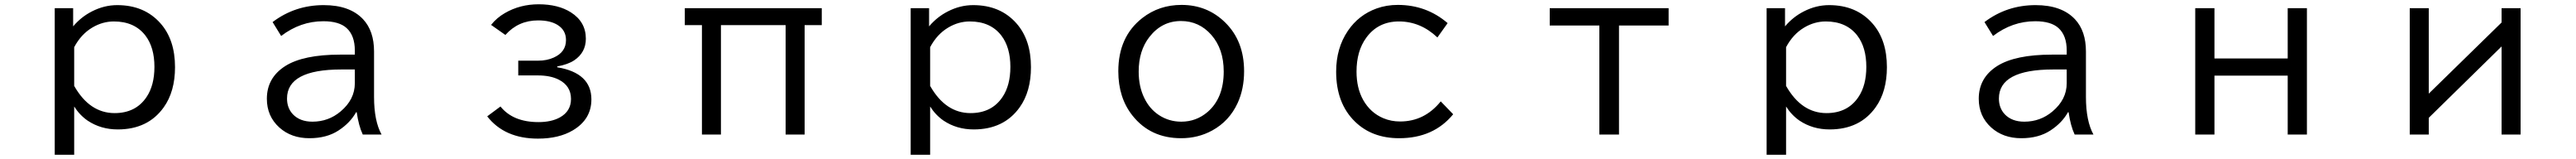

<svg xmlns="http://www.w3.org/2000/svg" viewBox="-20 -603 12040 742"><path d="M321.8 -564.9V-480Q359.4 -524.4 409.7 -549.8Q466.8 -579.1 527.8 -579.1Q654.8 -579.1 730 -494.1Q797.9 -417.5 797.9 -289.6Q797.9 -175.8 745.1 -102.1Q671.4 1 530.3 1Q451.2 1 389.6 -40Q352.1 -65.9 326.7 -106V119.1H235.8V-564.9ZM326.7 -202.1Q398.9 -75.2 515.6 -75.2Q614.3 -75.2 664.6 -149.9Q701.7 -204.6 701.7 -291Q701.7 -382.3 659.2 -437.5Q608.4 -502.9 512.2 -502.9Q459.5 -502.9 411.6 -474.6Q358.9 -443.4 326.7 -382.8Z M1638.2 -348.1V-367.2Q1638.2 -437.5 1599.6 -472.2Q1564.5 -503.9 1491.2 -503.9Q1383.8 -503.9 1293.9 -435.1L1253.9 -500Q1358.4 -579.1 1492.7 -579.1Q1614.7 -579.1 1676.8 -513.2Q1728 -458.5 1728 -362.8V-150.9Q1728 -38.6 1763.2 24.9H1675.3Q1656.2 -15.6 1647 -79.1H1644Q1616.2 -29.3 1562 5.9Q1506.8 42 1425.8 42Q1341.3 42 1285.6 -7.8Q1227.1 -60.5 1227.1 -142.1Q1227.1 -239.7 1312.5 -294.4Q1397 -348.1 1569.8 -348.1ZM1638.2 -278.8H1575.2Q1321.3 -278.8 1321.3 -143.1Q1321.3 -99.1 1348.6 -69.8Q1381.8 -35.2 1439.9 -35.2Q1515.1 -35.2 1571.8 -83Q1638.2 -138.7 1638.2 -214.8Z M2401.9 -319.8H2493.7Q2536.1 -319.8 2567.9 -334.5Q2625 -359.9 2625 -416Q2625 -461.4 2586.9 -485.8Q2552.7 -507.8 2494.6 -507.8Q2402.3 -507.8 2341.8 -439.9L2274.9 -486.8Q2301.3 -520 2339.4 -542Q2410.2 -583 2497.1 -583Q2588.4 -583 2647.9 -545.4Q2717.8 -501 2717.8 -422.4Q2717.8 -357.9 2663.1 -321.3Q2633.3 -301.8 2584 -293V-289.1Q2743.7 -262.7 2743.7 -139.2Q2743.7 -46.4 2657.7 4.9Q2592.3 43.9 2494.1 43.9Q2337.9 43.9 2256.8 -60.1L2318.8 -106Q2377.4 -33.2 2496.6 -33.2Q2556.2 -33.2 2595.7 -54.7Q2648.4 -83.5 2648.4 -141.1Q2648.4 -202.1 2591.8 -231Q2552.7 -251 2493.7 -251H2401.9Z M3180.2 -564.9H3820.3V-485.8H3740.2V24.9H3651.4V-485.8H3349.1V24.9H3260.3V-485.8H3180.2Z M4321.8 -564.9V-480Q4359.4 -524.4 4409.7 -549.8Q4466.8 -579.1 4527.8 -579.1Q4654.8 -579.1 4730 -494.1Q4797.9 -417.5 4797.9 -289.6Q4797.9 -175.8 4745.1 -102.1Q4671.4 1 4530.3 1Q4451.2 1 4389.6 -40Q4352.1 -65.9 4326.7 -106V119.1H4235.8V-564.9ZM4326.7 -202.1Q4398.9 -75.2 4515.6 -75.2Q4614.3 -75.2 4664.6 -149.9Q4701.7 -204.6 4701.7 -291Q4701.7 -382.3 4659.2 -437.5Q4608.4 -502.9 4512.2 -502.9Q4459.5 -502.9 4411.6 -474.6Q4358.9 -443.4 4326.7 -382.8Z M5501.5 -580.1Q5622.1 -580.1 5705.6 -498Q5793.9 -411.6 5793.9 -270.5Q5793.9 -188 5763.7 -122.1Q5724.6 -37.6 5645 5.9Q5579.1 42 5499.5 42Q5356 42 5272 -64Q5206.1 -147 5206.1 -270.5Q5206.1 -431.6 5318.4 -519Q5397 -580.1 5501.5 -580.1ZM5499 -504.9Q5409.7 -504.9 5351.6 -430.7Q5301.3 -366.7 5301.3 -269Q5301.3 -199.7 5327.1 -146.5Q5351.6 -95.2 5396 -65.9Q5442.9 -35.2 5500.5 -35.2Q5570.3 -35.2 5623.5 -80.6Q5698.7 -145.5 5698.7 -269.5Q5698.7 -374.5 5640.6 -440.4Q5583.5 -504.9 5499 -504.9Z M6771 -69.8Q6679.2 42 6518.6 42Q6391.6 42 6312 -35.6Q6224.1 -121.1 6224.1 -268.6Q6224.1 -378.4 6278.8 -459Q6329.1 -533.2 6413.1 -563.5Q6459.5 -580.1 6512.2 -580.1Q6646 -580.1 6745.1 -495.1L6697.3 -428.2Q6618.2 -502.9 6517.6 -502.9Q6419.9 -502.9 6364.7 -426.8Q6319.3 -364.7 6319.3 -269Q6319.3 -191.9 6350.6 -136.2Q6384.3 -76.7 6444.8 -51.3Q6481 -36.1 6522.9 -36.1Q6637.2 -36.1 6712.9 -129.9Z M7222.2 -564.9H7777.8V-483.9H7545.9V24.9H7454.1V-483.9H7222.2Z M8321.8 -564.9V-480Q8359.4 -524.4 8409.7 -549.8Q8466.8 -579.1 8527.8 -579.1Q8654.8 -579.1 8730 -494.1Q8797.9 -417.5 8797.9 -289.6Q8797.9 -175.8 8745.1 -102.1Q8671.4 1 8530.3 1Q8451.2 1 8389.6 -40Q8352.1 -65.9 8326.7 -106V119.1H8235.8V-564.9ZM8326.7 -202.1Q8398.9 -75.2 8515.6 -75.2Q8614.3 -75.2 8664.6 -149.9Q8701.7 -204.6 8701.7 -291Q8701.7 -382.3 8659.2 -437.5Q8608.4 -502.9 8512.2 -502.9Q8459.5 -502.9 8411.6 -474.6Q8358.9 -443.4 8326.7 -382.8Z M9638.2 -348.1V-367.2Q9638.2 -437.5 9599.6 -472.2Q9564.5 -503.9 9491.2 -503.9Q9383.8 -503.9 9293.9 -435.1L9253.9 -500Q9358.4 -579.1 9492.7 -579.1Q9614.7 -579.1 9676.8 -513.2Q9728 -458.5 9728 -362.8V-150.9Q9728 -38.6 9763.2 24.9H9675.3Q9656.2 -15.6 9647 -79.1H9644Q9616.2 -29.3 9562 5.9Q9506.8 42 9425.8 42Q9341.3 42 9285.6 -7.8Q9227.1 -60.5 9227.1 -142.1Q9227.1 -239.7 9312.5 -294.4Q9397 -348.1 9569.8 -348.1ZM9638.2 -278.8H9575.2Q9321.3 -278.8 9321.3 -143.1Q9321.3 -99.1 9348.6 -69.8Q9381.8 -35.2 9439.9 -35.2Q9515.1 -35.2 9571.8 -83Q9638.2 -138.7 9638.2 -214.8Z M10238.8 -564.9H10328.6V-330.1H10670.9V-564.9H10760.7V24.9H10670.9V-250H10328.6V24.9H10238.8Z M11241.2 -564.9H11330.1V-166L11670.4 -498V-564.9H11759.3V24.9H11670.4V-386.2L11330.1 -53.2V24.9H11241.2Z"/></svg>

Font: BIZ UDPGothic
Style: Regular
Weight: 400
Designer: TypeBank Co., Ltd.
Foundry: Morisawa Inc.
Version: Version 1.051